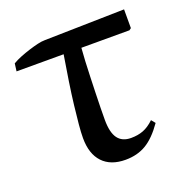

<svg xmlns="http://www.w3.org/2000/svg" viewBox="-103 -623 710 732"><g transform="rotate(-20 252.0 -256.5)"><path d="M286 14Q226 14 193.5 -20.5Q161 -55 161 -119Q161 -141 164 -174Q167 -207 172 -249.5Q177 -292 184.5 -341.5Q192 -391 201 -445H10L14 -476Q29 -485 48 -492.5Q67 -500 86 -506Q105 -512 122 -516Q139 -520 152 -520L476 -527V-451L468 -445H273Q271 -421 269.5 -391.5Q268 -362 267 -330Q266 -298 265 -266Q264 -234 263.5 -205.5Q263 -177 263 -156Q263 -105 280.5 -81Q298 -57 334 -57Q362 -57 384 -65.5Q406 -74 428 -95L441 -79Q406 -29 370 -7.5Q334 14 286 14Z"/></g></svg>

Font: Literata 60pt Medium
Style: Regular
Weight: 500
Designer: Latin by Veronika Burian and Jose Scaglione. Greek by Irene Vlachou. Cyrillic by Vera Evstafieva.
Foundry: TypeTogether
Version: Version 3.103;gftools[0.9.29]